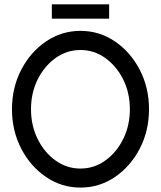

<svg xmlns="http://www.w3.org/2000/svg" viewBox="-20 -848 735 877"><path d="M347.7 -619.6Q285.2 -619.6 233.9 -583Q182.6 -546.4 152.1 -485.1Q121.6 -423.8 121.6 -349.1Q121.6 -274.4 152.1 -212.9Q182.6 -151.4 233.9 -114.7Q285.2 -78.1 347.7 -78.1Q409.7 -78.1 460.9 -114.7Q512.2 -151.4 542.7 -212.9Q573.2 -274.4 573.2 -349.1Q573.2 -423.8 542.7 -485.1Q512.2 -546.4 460.9 -583Q409.7 -619.6 347.7 -619.6ZM347.7 8.8Q261.2 8.8 190.2 -39.6Q119.1 -87.9 76.9 -169.2Q34.7 -250.5 34.7 -349.1Q34.7 -447.8 76.9 -529.1Q119.1 -610.4 190.2 -658.7Q261.2 -707 347.7 -707Q434.1 -707 505.1 -658.7Q576.2 -610.4 618.4 -529.1Q660.6 -447.8 660.6 -349.1Q660.6 -250.5 618.4 -169.2Q576.2 -87.9 505.1 -39.6Q434.1 8.8 347.7 8.8ZM216.8 -828.1H478.5V-762.7H216.8Z"/></svg>

Font: Qaz
Style: Regular
Weight: 400
Designer: GGBotNet
Foundry: f0n7
Version: 0.70